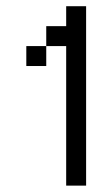

<svg xmlns="http://www.w3.org/2000/svg" viewBox="-20 -582 352 602"><path d="M62.5 -437.5H125V-375H62.5ZM187.5 -562.5H250V0H187.5V-437.5H125V-500H187.5Z"/></svg>

Font: Pixel Operator
Style: Regular
Weight: 400
Designer: Jayvee Enaguas (HarvettFox96)
Version: 2016.04.25